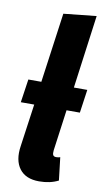

<svg xmlns="http://www.w3.org/2000/svg" viewBox="-88 -801 472 860"><g transform="rotate(10 148.0 -371.0)"><path d="M220.2 -318.8 194.8 -132.8Q192.9 -117.2 196.5 -110.6Q200.2 -104 210.9 -104Q220.2 -104 229 -106.9L241.2 -2.9Q204.1 16.1 153.8 16.1Q92.8 16.1 64.5 -21.7Q36.1 -59.6 45.9 -125L73.2 -318.8H12.2L27.8 -424.8H86.9L130.9 -742.2L279.8 -757.8L234.9 -424.8H295.9L280.8 -318.8Z"/></g></svg>

Font: Fira Sans Compressed
Style: Bold Italic
Weight: 700
Width: 3
Italic angle: -8°
Designer: Carrois Corporate & Edenspiekermann AG
Foundry: Carrois Corporate GbR & Edenspiekermann AG
Version: Version 4.203;PS 004.203;hotconv 1.0.88;makeotf.lib2.5.64775